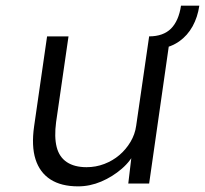

<svg xmlns="http://www.w3.org/2000/svg" viewBox="-20 -651 727 681"><path d="M257 10Q197 10 159 -14.5Q121 -39 106 -86Q91 -133 101 -203L147 -522H223L179 -218Q172 -165 181 -129.5Q190 -94 217 -76Q244 -58 287 -58Q320 -58 350 -69.5Q380 -81 403.5 -101Q427 -121 443 -148Q459 -175 463 -205L509 -522Q534 -522 553.5 -529Q573 -536 586.5 -549.5Q600 -563 609 -583.5Q618 -604 622 -631H687Q681 -590 663 -557.5Q645 -525 616 -504.5Q587 -484 546 -477L583 -517L509 0H435L451 -135L460 -116Q445 -81 412 -52.5Q379 -24 339 -7Q299 10 257 10Z"/></svg>

Font: Lexend Light
Style: Italic
Weight: 300
Italic angle: -8.13011°
Designer: Bonnie Shaver-Troup, Thomas Jockin
Foundry: Lexend
Version: Version 1.007